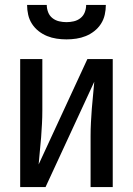

<svg xmlns="http://www.w3.org/2000/svg" viewBox="-20 -760 540 780"><path d="M62 0V-520H152V-312Q152 -284 150.5 -256.5Q149 -229 147 -201.5Q145 -174 142 -147Q139 -120 137 -92L335 -520H438V0H348V-208Q348 -236 349.5 -263.5Q351 -291 353 -318.5Q355 -346 358 -373Q361 -400 363 -428L165 0ZM250 -600Q230 -600 210 -603Q190 -606 171.5 -613.5Q153 -621 137 -633.5Q121 -646 110 -663Q99 -680 94.5 -700Q90 -720 90 -740H170Q170 -725 175.5 -710.5Q181 -696 193 -686.5Q205 -677 220 -673.5Q235 -670 250 -670Q265 -670 280 -673.5Q295 -677 307 -686.5Q319 -696 324.5 -710.5Q330 -725 330 -740H410Q410 -720 405.5 -700Q401 -680 390 -663Q379 -646 363 -633.5Q347 -621 328.5 -613.5Q310 -606 290 -603Q270 -600 250 -600Z"/></svg>

Font: Iosevka Curly Medium
Style: Regular
Weight: 500
Monospace: yes
Designer: Belleve Invis
Foundry: Belleve Invis
Version: Version 22.1.2; ttfautohint (v1.8.4)